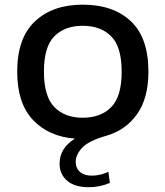

<svg xmlns="http://www.w3.org/2000/svg" viewBox="-20 -572 693 804"><path d="M351.5 212Q293 212 261.2 184.8Q229.5 157.5 229.5 113.5Q229.5 48 294 8.5Q184 0 118 -69.8Q52 -139.5 52 -272Q52 -412.5 126.2 -482.5Q200.5 -552.5 326.5 -552.5Q454 -552.5 527.8 -483.2Q601.5 -414 601.5 -272Q601.5 -161 553.8 -93.8Q506 -26.5 425 -3.5Q350.5 18 323.8 47Q297 76 297 105.5Q297 132 314.8 147.8Q332.5 163.5 364.5 163.5Q399.5 163.5 434 147.5L440 194Q398 212 351.5 212ZM326.5 -79Q402 -79 445.8 -123.5Q489.5 -168 489.5 -271.5Q489.5 -375.5 445.8 -419.8Q402 -464 326.5 -464Q251 -464 207.5 -420Q164 -376 164 -272.5Q164 -168.5 207.5 -123.8Q251 -79 326.5 -79Z"/></svg>

Font: Encode Sans Expanded Expanded Medium
Style: Regular
Weight: 500
Width: 7
Designer: Multiple Designers
Foundry: Impallari Type
Version: Version 3.000; ttfautohint (v1.8.3) -l 8 -r 50 -G 200 -x 14 